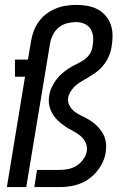

<svg xmlns="http://www.w3.org/2000/svg" viewBox="-20 -763 540 783"><path d="M8 0 82 -450H41V-520H94L107 -597Q110 -617 118 -637.5Q126 -658 139 -676Q152 -694 170.5 -707.5Q189 -721 209.5 -729Q230 -737 251 -740Q272 -743 292 -743Q315 -743 337 -739Q359 -735 378 -725Q397 -715 411 -698.5Q425 -682 432 -661.5Q439 -641 439 -618Q439 -595 435 -572Q432 -551 422.5 -530.5Q413 -510 398.5 -493Q384 -476 364.5 -463Q345 -450 326 -439H325Q314 -432 303 -425Q292 -418 283 -409Q274 -400 267 -388.5Q260 -377 258 -365Q255 -346 265 -329.5Q275 -313 290 -303.5Q305 -294 322 -286Q339 -278 353.5 -268Q368 -258 380.5 -244.5Q393 -231 401.5 -215Q410 -199 412 -180Q414 -161 411 -141Q408 -121 398.5 -101Q389 -81 375 -64Q361 -47 343 -34Q325 -21 305 -13.5Q285 -6 264 -3Q243 0 223 0H120L131 -70H222Q240 -70 258 -73.5Q276 -77 292 -87Q308 -97 319.5 -113Q331 -129 334 -146Q337 -166 328.5 -183Q320 -200 305.5 -211Q291 -222 274.5 -230.5Q258 -239 243.5 -249Q229 -259 215.5 -272Q202 -285 193 -301Q184 -317 180.5 -335.5Q177 -354 181 -374Q183 -390 190.5 -406Q198 -422 208 -436Q218 -450 231.5 -462Q245 -474 259.5 -483.5Q274 -493 290 -500.5Q306 -508 320.5 -517.5Q335 -527 345 -541.5Q355 -556 357 -572Q361 -591 360 -609.5Q359 -628 350.5 -643Q342 -658 325.5 -665.5Q309 -673 290 -673Q272 -673 253 -668Q234 -663 219 -650.5Q204 -638 195.5 -620.5Q187 -603 184 -585L87 0Z"/></svg>

Font: Iosevka Algr
Style: Italic
Weight: 400
Italic angle: -9°
Monospace: yes
Designer: Belleve Invis
Foundry: Belleve Invis
Version: Version 26.0.2; ttfautohint (v1.8.3)